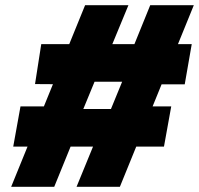

<svg xmlns="http://www.w3.org/2000/svg" viewBox="-20 -720 767 740"><path d="M115 -396 262 -395 297 -405H502L537 -395H692L719 -550H139ZM31 -155H612L640 -310H513L476 -300H236L197 -310H59ZM559 -700 475 -493 470 -452 388 -252 366 -222 275 0H442L727 -700ZM308 -700 23 0H189L281 -226L283 -256L363 -450L389 -492L475 -700Z"/></svg>

Font: Jost Black
Style: Italic
Weight: 900
Italic angle: -5°
Version: Version 3.710